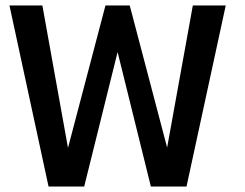

<svg xmlns="http://www.w3.org/2000/svg" viewBox="-20 -680 892 700"><path d="M660 0H530L399 -529.5H418.5L287 0H157L14.5 -660H134.5L228.5 -137.5H227L364.5 -660H453L590.5 -137.5H588.5L683 -660H803Z"/></svg>

Font: League Spartan Thin Medium
Style: Regular
Weight: 500
Version: Version 2.002